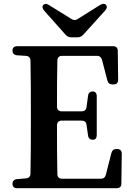

<svg xmlns="http://www.w3.org/2000/svg" viewBox="-20 -987 705 1014"><path d="M46 -16C46 -1 55 7 71 7H596C612 7 621 -1 621 -18L623 -175C623 -192 614 -200 598 -200H595C580 -200 572 -193 568 -178L539 -64C535 -49 526 -43 511 -43H308C292 -43 283 -52 283 -68C281 -150 281 -234 281 -325C281 -341 290 -350 306 -350H411C426 -350 435 -343 437 -327L445 -272C447 -256 456 -249 470 -249C484 -249 491 -258 491 -274V-479C491 -495 483 -504 470 -504C456 -504 447 -497 445 -481L437 -422C435 -406 426 -399 411 -399H306C290 -399 281 -408 281 -424C281 -508 281 -589 283 -667C283 -683 292 -692 308 -692H492C507 -692 515 -684 519 -670L547 -562C551 -547 560 -541 575 -541H579C595 -541 604 -549 604 -566L602 -718C602 -735 593 -743 577 -743H71C55 -743 46 -735 46 -720C46 -705 55 -696 70 -695L117 -692C132 -691 141 -682 141 -666C143 -576 143 -484 143 -393V-343C143 -252 143 -160 141 -71C141 -55 132 -46 117 -45L70 -41C55 -40 46 -31 46 -16ZM213 -931 326 -804C334 -795 343 -790 356 -790H390C403 -790 412 -795 420 -804L535 -931C545 -942 547 -953 540 -961C533 -969 522 -969 509 -961L391 -887C379 -879 369 -879 357 -887L239 -960C227 -968 217 -969 209 -961C202 -954 203 -943 213 -931Z"/></svg>

Font: 寒蝉锦书宋Pro Soft
Style: Regular
Weight: 700
Designer: 寒蝉锦书宋{Warren} 思源宋体{Ryoko NISHIZUKA 西塚涼子 (kana & ideographs); Frank Grießhammer (Latin, Greek & Cyrillic); Wenlong ZHANG 
Foundry: Adobe & ChillType
Version: Version 2.000;Glyphs 3.1.1 (3135)